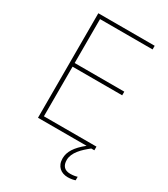

<svg xmlns="http://www.w3.org/2000/svg" viewBox="-223 -816 996 1136"><g transform="rotate(30 275.0 -248.5)"><path d="M375 131C375 80 421 36 467 0H488V-25H129V-364H468V-389H129V-689H488V-714H103V0H435C375 48 349 90 349 135C349 190 385 217 431 217C452 217 470 213 481 209V185C470 189 452 192 433 192C394 192 375 170 375 131Z"/></g></svg>

Font: Noto Sans Sinhala Thin
Style: Regular
Weight: 100
Designer: Jelle Bosma - Monotype Design Team
Foundry: Monotype Imaging Inc.
Version: Version 2.006